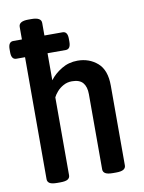

<svg xmlns="http://www.w3.org/2000/svg" viewBox="-85 -813 655 874"><g transform="rotate(-10 242.5 -375.5)"><path d="M108 2Q83 2 73 -4.5Q63 -11 63 -23V-587H23Q0 -587 0 -621V-635Q0 -669 23 -669H63V-727Q63 -753 107 -753H122Q167 -753 167 -727V-669H251Q274 -669 274 -635V-621Q274 -587 251 -587H167V-462Q187 -489 220.5 -509.5Q254 -530 295 -530Q349 -530 387 -497Q425 -464 425 -392V-23Q425 -11 414.5 -4.5Q404 2 380 2H366Q341 2 330.5 -4.5Q320 -11 320 -23V-371Q320 -405 304.5 -423.5Q289 -442 254 -442Q232 -442 214 -432Q196 -422 184 -408Q172 -394 167 -383V-23Q167 -11 157 -4.5Q147 2 122 2Z"/></g></svg>

Font: Asap Condensed Medium
Style: Regular
Weight: 500
Width: 3
Designer: Pablo Cosgaya
Foundry: Omnibus-Type
Version: Version 3.001; ttfautohint (v1.8.4.7-5d5b)